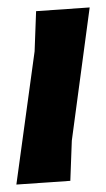

<svg xmlns="http://www.w3.org/2000/svg" viewBox="-20 -492 286 516"><path d="M221 -472 173 -114 169 -6 24 4 73 -354 77 -462Z"/></svg>

Font: Alegreya Sans SC ExtraBold
Style: Italic
Weight: 800
Italic angle: -7°
Designer: Juan Pablo del Peral
Foundry: Huerta Tipografica
Version: Version 2.007